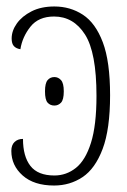

<svg xmlns="http://www.w3.org/2000/svg" viewBox="-20 -563 391 593"><path d="M147 10Q85 10 50 -21Q15 -52 15 -97Q15 -115 25 -124.5Q35 -134 51 -134Q51 -80 74 -50.5Q97 -21 148 -21Q185 -21 214.5 -44.5Q244 -68 261 -122Q278 -176 278 -267Q278 -401 242.5 -456.5Q207 -512 147 -512Q99 -512 74 -480.5Q49 -449 43 -411Q30 -413 23 -420.5Q16 -428 16 -444Q16 -468 32 -490.5Q48 -513 77.5 -528Q107 -543 148 -543Q197 -543 236 -517.5Q275 -492 297.5 -432.5Q320 -373 320 -269Q320 -164 297 -103Q274 -42 235 -16Q196 10 147 10ZM148 -237Q135 -237 127 -246Q119 -255 119 -281Q119 -306 127 -315.5Q135 -325 148 -325Q160 -325 168.5 -315.5Q177 -306 177 -281Q177 -255 168.5 -246Q160 -237 148 -237Z"/></svg>

Font: Noto Serif Condensed ExtraLight
Style: Regular
Weight: 200
Width: 3
Designer: Monotype Design Team
Foundry: Monotype Imaging Inc.
Version: Version 2.013; ttfautohint (v1.8.4.7-5d5b)